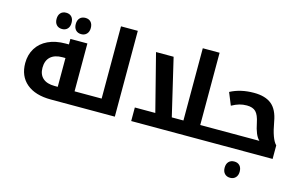

<svg xmlns="http://www.w3.org/2000/svg" viewBox="-115 -1076 2615 1642"><g transform="rotate(15 1193.0 -255.0)"><path d="M660.2 -120.1Q665 -120.1 665 -116.2V-4.9Q665 0 660.2 0H356.9Q218.3 0 141.6 -64.7Q64.9 -129.4 64.9 -245.1Q64.9 -318.8 100.1 -376Q135.3 -433.1 200.9 -464.1Q266.6 -495.1 356.9 -495.1H384.8V-543.9H535.2V-120.1ZM386.2 -120.1V-375H359.9Q291.5 -375 254.6 -341.3Q217.8 -307.6 217.8 -244.1Q217.8 -184.6 253.9 -152.3Q290 -120.1 357.9 -120.1ZM293 -606.9Q262.2 -606.9 244.1 -626.2Q226.1 -645.5 226.1 -678.7Q226.1 -712.4 243.9 -731.7Q261.7 -751 293 -751Q323.7 -751 341.3 -731.9Q358.9 -712.9 358.9 -678.7Q358.9 -644.5 340.8 -625.7Q322.8 -606.9 293 -606.9ZM462.9 -606.9Q432.1 -606.9 414.1 -626.2Q396 -645.5 396 -678.7Q396 -712.4 413.8 -731.7Q431.6 -751 462.9 -751Q494.1 -751 511.7 -731.7Q529.3 -712.4 529.3 -678.7Q529.3 -645.5 511 -626.2Q492.7 -606.9 462.9 -606.9Z M649.9 0Q645 0 645 -4.9V-116.2Q645 -120.1 649.9 -120.1H774.9V-759.8H923.8V0Z M1777.8 -120.1Q1782.7 -120.1 1782.7 -116.2V-4.9Q1782.7 0 1777.8 0H1068.8V-120.1H1250L1121.1 -625H1276.9L1396 -120.1H1499V-759.8H1647.9V-120.1Z M1768.1 0Q1763.2 0 1763.2 -4.9V-116.2Q1763.2 -120.1 1768.1 -120.1H2170.9V-121.1Q2131.8 -156.2 2110.8 -263.2Q2097.2 -330.6 2070.6 -357.7Q2043.9 -384.8 1990.7 -384.8Q1955.6 -384.8 1924.8 -376Q1894 -367.2 1857.9 -347.2L1813 -457Q1902.3 -504.9 2022 -504.9Q2122.1 -504.9 2177.7 -460Q2233.4 -415 2251 -312Q2276.9 -163.1 2320.8 -120.1V0ZM2011.2 250Q1980 250 1961.9 230.7Q1943.8 211.4 1943.8 178.2Q1943.8 144.5 1961.7 125.2Q1979.5 106 2011.2 106Q2041.5 106 2059.3 125Q2077.1 144 2077.1 178.2Q2077.1 211.4 2058.8 230.7Q2040.5 250 2011.2 250Z"/></g></svg>

Font: DroidArabicKufi-Bold
Style: Bold
Weight: 700
Designer: Pascal Zoghbi
Foundry: Ascender Corporation
Version: Version 1.00